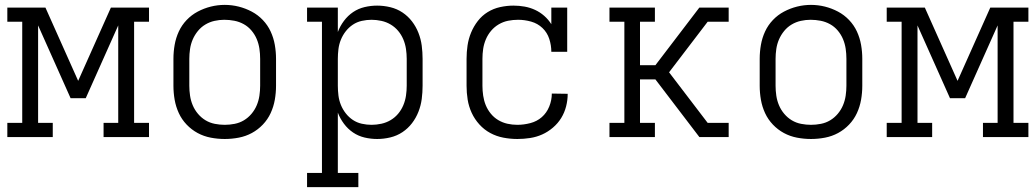

<svg xmlns="http://www.w3.org/2000/svg" viewBox="-20 -561 4240 786"><path d="M10 0V-58H71V-472H10V-530H166L300 -230L434 -530H590V-472H529V-58H590V0H404V-58H464V-457L331 -159H269L136 -457V-58H196V0Z M900 8Q871 8 842.5 2.5Q814 -3 789 -16.5Q764 -30 744 -51Q724 -72 712 -98Q700 -124 695 -152.5Q690 -181 690 -210V-320Q690 -349 695 -377.5Q700 -406 712 -432Q724 -458 744 -479Q764 -500 789.5 -513.5Q815 -527 843 -534Q871 -541 900 -541Q929 -541 957 -534Q985 -527 1010.5 -513.5Q1036 -500 1056 -479Q1076 -458 1088 -432Q1100 -406 1105 -377.5Q1110 -349 1110 -320V-210Q1110 -181 1105 -152.5Q1100 -124 1088 -98Q1076 -72 1056 -51Q1036 -30 1011 -16.5Q986 -3 957.5 2.5Q929 8 900 8ZM900 -50Q920 -50 940.5 -54Q961 -58 978.5 -68.5Q996 -79 1009.5 -95Q1023 -111 1031 -130Q1039 -149 1042 -169.5Q1045 -190 1045 -210V-320Q1045 -341 1042 -361.5Q1039 -382 1031 -401Q1023 -420 1009.5 -436Q996 -452 978 -462Q960 -472 939.5 -476Q919 -480 898 -480Q878 -480 858 -475.5Q838 -471 820.5 -460.5Q803 -450 790 -434Q777 -418 769 -399.5Q761 -381 758 -360.5Q755 -340 755 -320V-210Q755 -190 758 -169.5Q761 -149 769 -130Q777 -111 790.5 -95Q804 -79 821.5 -68.5Q839 -58 859.5 -54Q880 -50 900 -50Z M1237 205V147H1298V-472H1237V-530H1363V-430Q1372 -454 1388 -475.5Q1404 -497 1425.5 -511.5Q1447 -526 1472.5 -532Q1498 -538 1524 -538Q1551 -538 1578 -531.5Q1605 -525 1627.5 -510Q1650 -495 1666.5 -473.5Q1683 -452 1693 -426.5Q1703 -401 1706.5 -374Q1710 -347 1710 -320V-210Q1710 -183 1706.5 -156Q1703 -129 1693 -103.5Q1683 -78 1666.5 -56.5Q1650 -35 1627.5 -20Q1605 -5 1578 1.5Q1551 8 1524 8Q1498 8 1472.5 2Q1447 -4 1425.5 -18.5Q1404 -33 1388 -54.5Q1372 -76 1363 -100V147H1447V205ZM1501 -50Q1521 -50 1541.5 -54.5Q1562 -59 1579.5 -69.5Q1597 -80 1610 -95.5Q1623 -111 1631 -130Q1639 -149 1642 -169.5Q1645 -190 1645 -210V-320Q1645 -340 1642 -360.5Q1639 -381 1631 -400Q1623 -419 1610 -434.5Q1597 -450 1579.5 -460.5Q1562 -471 1541.5 -475.5Q1521 -480 1501 -480Q1481 -480 1461 -475.5Q1441 -471 1424.5 -460Q1408 -449 1395.5 -433Q1383 -417 1375.5 -398.5Q1368 -380 1365.5 -360Q1363 -340 1363 -320V-210Q1363 -190 1365.5 -170Q1368 -150 1375.5 -131.5Q1383 -113 1395.5 -97Q1408 -81 1424.5 -70Q1441 -59 1461 -54.5Q1481 -50 1501 -50Z M2098 8Q2069 8 2040.5 2.5Q2012 -3 1987 -16.5Q1962 -30 1942.5 -51.5Q1923 -73 1911 -99Q1899 -125 1894.5 -153Q1890 -181 1890 -210V-320Q1890 -348 1894 -375Q1898 -402 1908.5 -427.5Q1919 -453 1936 -475Q1953 -497 1976.5 -511.5Q2000 -526 2027.5 -532Q2055 -538 2082 -538Q2105 -538 2127.5 -534Q2150 -530 2170.5 -520.5Q2191 -511 2208 -496Q2225 -481 2237 -462V-530H2302V-349H2237Q2237 -376 2228.5 -402Q2220 -428 2200.5 -446.5Q2181 -465 2154.5 -472.5Q2128 -480 2101 -480Q2080 -480 2060 -476Q2040 -472 2022 -461.5Q2004 -451 1990.5 -435Q1977 -419 1969 -400Q1961 -381 1958 -361Q1955 -341 1955 -320V-210Q1955 -190 1958 -169.5Q1961 -149 1968.5 -130.5Q1976 -112 1989 -96Q2002 -80 2019.5 -69.5Q2037 -59 2057 -54.5Q2077 -50 2098 -50Q2124 -50 2151 -57Q2178 -64 2198 -81.5Q2218 -99 2228.5 -125Q2239 -151 2239 -178L2304 -177Q2304 -151 2297.5 -125.5Q2291 -100 2277.5 -78Q2264 -56 2243.5 -38.5Q2223 -21 2199.5 -10.5Q2176 0 2150 4Q2124 8 2098 8Z M2475 0V-58H2536V-472H2475V-530H2661V-472H2600V-294H2663L2843 -530H2963V-472H2877L2719 -265L2877 -58H2963V0H2843L2663 -236H2600V-58H2661V0Z M3300 8Q3271 8 3242.5 2.5Q3214 -3 3189 -16.5Q3164 -30 3144 -51Q3124 -72 3112 -98Q3100 -124 3095 -152.5Q3090 -181 3090 -210V-320Q3090 -349 3095 -377.5Q3100 -406 3112 -432Q3124 -458 3144 -479Q3164 -500 3189.5 -513.5Q3215 -527 3243 -534Q3271 -541 3300 -541Q3329 -541 3357 -534Q3385 -527 3410.5 -513.5Q3436 -500 3456 -479Q3476 -458 3488 -432Q3500 -406 3505 -377.5Q3510 -349 3510 -320V-210Q3510 -181 3505 -152.5Q3500 -124 3488 -98Q3476 -72 3456 -51Q3436 -30 3411 -16.5Q3386 -3 3357.5 2.5Q3329 8 3300 8ZM3300 -50Q3320 -50 3340.5 -54Q3361 -58 3378.5 -68.5Q3396 -79 3409.5 -95Q3423 -111 3431 -130Q3439 -149 3442 -169.5Q3445 -190 3445 -210V-320Q3445 -341 3442 -361.5Q3439 -382 3431 -401Q3423 -420 3409.5 -436Q3396 -452 3378 -462Q3360 -472 3339.5 -476Q3319 -480 3298 -480Q3278 -480 3258 -475.5Q3238 -471 3220.5 -460.5Q3203 -450 3190 -434Q3177 -418 3169 -399.5Q3161 -381 3158 -360.5Q3155 -340 3155 -320V-210Q3155 -190 3158 -169.5Q3161 -149 3169 -130Q3177 -111 3190.5 -95Q3204 -79 3221.5 -68.5Q3239 -58 3259.5 -54Q3280 -50 3300 -50Z M3610 0V-58H3671V-472H3610V-530H3766L3900 -230L4034 -530H4190V-472H4129V-58H4190V0H4004V-58H4064V-457L3931 -159H3869L3736 -457V-58H3796V0Z"/></svg>

Font: Iosevka Slab Light Extended
Style: Regular
Weight: 300
Width: 7
Monospace: yes
Designer: Belleve Invis
Foundry: Belleve Invis
Version: Version 11.1.0; ttfautohint (v1.8.3)